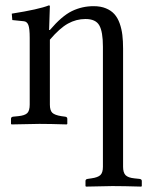

<svg xmlns="http://www.w3.org/2000/svg" viewBox="-20 -462 563 716"><path d="M166 -439 163.1 -350.1H166Q210.4 -402.3 248.3 -420.7Q286.1 -439 329.1 -439Q355.5 -439 375 -430.9Q394.5 -422.9 406.7 -409.2Q418.9 -395.5 426.3 -374.8Q433.6 -354 436.3 -331.5Q439 -309.1 439 -280.8V160.2Q439 181.6 448.2 191.2Q457.5 200.7 481 203.1L500 205.1Q508.8 206.1 508.8 212.9V231.9L506.8 233.9Q440.9 231.9 398.9 231.9L300.8 233.9L298.8 231.9V212.9Q298.8 206.1 307.1 205.1L320.8 203.1Q345.2 199.7 354.5 190.7Q363.8 181.6 363.8 160.2V-288.1Q363.8 -343.8 350.3 -367.4Q336.9 -391.1 298.8 -391.1Q264.2 -391.1 233.4 -374Q202.6 -356.9 166 -314V-71.8Q166 -50.3 175 -41.5Q184.1 -32.7 209 -28.8L223.1 -26.9Q231 -25.9 231 -19V0L229 2Q167 0 127 0L22.9 2L21 0V-19Q21 -25.9 28.8 -26.9L47.9 -28.8Q72.8 -31.2 82 -40.5Q90.8 -49.8 90.8 -71.8V-320.8Q90.8 -356 85.7 -368.9Q80.6 -381.8 68.8 -382.8L25.9 -387.2L23.9 -411.1Q125.5 -427.2 162.1 -441.9Q166 -441.9 166 -439Z"/></svg>

Font: Linux Libertine G
Style: Regular
Weight: 400
Designer: Philipp H. Poll
Foundry: Philipp H. Poll
Version: Version 4.7.5